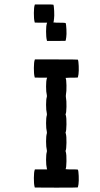

<svg xmlns="http://www.w3.org/2000/svg" viewBox="-20 -820 456 873"><path d="M137.7 -546.9 138.7 -549.8H235.8Q333 -549.8 334 -548.8Q336.9 -543.9 337.9 -520Q338.9 -496.1 336.9 -482.4Q334.5 -468.8 334 -467.8Q333 -466.8 305.2 -466.8Q302.2 -466.8 299.1 -466.8Q295.9 -466.8 293.2 -466.6Q290.5 -466.3 288.1 -466.3Q285.6 -466.3 283.9 -466.1Q282.2 -465.8 280.8 -465.8Q279.3 -465.8 278.8 -465.8L278.3 -465.3Q281.7 -460 282.2 -431.9Q282.7 -403.8 279.8 -389.6Q278.8 -383.3 279.8 -377Q282.7 -362.8 282.2 -334.7Q281.7 -306.6 278.3 -301.3Q277.3 -300.3 279.3 -295.9Q282.7 -284.2 282.2 -254.2Q281.7 -224.1 278.3 -218.3Q277.3 -217.3 279.3 -212.4Q282.7 -200.7 282.2 -170.7Q281.7 -140.6 278.3 -134.8Q277.3 -133.8 279.3 -128.9Q282.7 -116.7 282.2 -86.9Q281.7 -57.1 278.3 -51.3L279.3 -50.8Q280.8 -50.8 283.2 -50.5Q285.6 -50.3 289.1 -50Q292.5 -49.8 296.6 -49.8Q300.8 -49.8 305.2 -49.8Q333 -49.8 334 -48.8Q336.9 -43.9 337.9 -20Q338.9 3.9 336.9 17.6Q334.5 31.2 333.5 32.2Q332.5 33.2 235.4 33.2L138.2 32.7L137.2 28.8Q133.8 16.1 134 -11Q134.3 -38.1 137.7 -46.9L138.7 -49.8H166.5H194.3L192.9 -54.7Q189.5 -67.9 189.5 -93.5Q189.5 -119.1 192.9 -129.4Q193.8 -133.3 192.9 -137.7Q189.5 -150.9 189.5 -176.8Q189.5 -202.6 192.9 -212.9Q193.8 -216.8 192.9 -221.2Q189.5 -234.4 189.5 -260Q189.5 -285.6 192.9 -295.9Q193.8 -299.8 192.9 -304.7Q189.5 -317.9 189.5 -343.5Q189.5 -369.1 192.9 -379.4Q193.8 -383.3 192.9 -387.7Q189.5 -400.9 189.5 -426.8Q189.5 -452.6 192.9 -462.9L194.3 -466.8H166.5L138.2 -467.3L137.2 -471.2Q133.8 -483.9 134 -511Q134.3 -538.1 137.7 -546.9ZM137.7 -796.9 138.7 -799.8H180.7Q221.7 -799.8 222.7 -798.8Q225.1 -794.4 226.3 -770.3Q227.5 -746.1 225.6 -733.9Q225.1 -732.9 224.9 -729.5Q224.6 -726.1 224.6 -724.6Q223.6 -718.8 222.7 -717.8H226.1Q229.5 -717.3 235.8 -717Q242.2 -716.8 250 -716.8Q276.9 -716.8 278.3 -715.3Q280.8 -710.9 282 -686.8Q283.2 -662.6 281.2 -650.4Q280.8 -648.9 280.3 -645.5Q279.8 -642.1 279.8 -641.1Q278.8 -635.3 277.8 -634.3Q277.3 -633.8 235.4 -633.8H193.8L192.9 -637.7Q189.5 -650.4 189.5 -676.8Q189.5 -703.1 192.9 -712.9L194.3 -716.8H166.5L138.2 -717.3L137.2 -721.2Q133.8 -733.9 134 -761Q134.3 -788.1 137.7 -796.9Z"/></svg>

Font: VT323
Style: Regular
Weight: 400
Monospace: yes
Version: Version 001.002